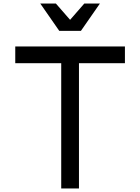

<svg xmlns="http://www.w3.org/2000/svg" viewBox="-20 -1062 790 1082"><path d="M325 0V-706H66V-800H684V-706H425V0ZM543 -1042 436 -888H314L207 -1042H295L404 -917H346L455 -1042Z"/></svg>

Font: Martian Mono SemiExpanded Light
Style: Regular
Weight: 300
Width: 6
Monospace: yes
Designer: Roman Shamin
Foundry: Evil Martians
Version: Version 0.930